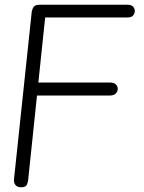

<svg xmlns="http://www.w3.org/2000/svg" viewBox="-20 -792 607 812"><path d="M69 0Q53 0 45.5 -9.5Q38 -19 39 -32L114 -740Q116 -754 122.5 -763Q129 -772 149 -772H518Q536 -772 543 -764Q550 -756 550 -745Q550 -735 543 -726.5Q536 -718 518 -718H171L99 -30Q98 -21 93.5 -10.5Q89 0 69 0ZM109 -388 115 -443H444Q462 -443 470 -435Q478 -427 478 -416Q478 -406 470 -397Q462 -388 444 -388Z"/></svg>

Font: Edu SA Beginner
Style: Regular
Weight: 400
Designer: Tina and Corey Anderson
Foundry: Google for Education
Version: Version 1.003